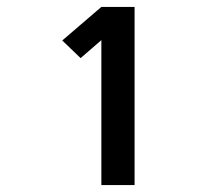

<svg xmlns="http://www.w3.org/2000/svg" viewBox="-20 -858 640 555"><path d="M273 -323V-742L213 -690L160 -741L273 -838H369V-323Z"/></svg>

Font: Iosevka Custom XBdEx
Style: Regular
Weight: 800
Width: 7
Monospace: yes
Designer: Belleve Invis
Foundry: Belleve Invis
Version: Version 11.2.4; ttfautohint (v1.8.4)